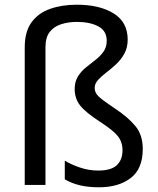

<svg xmlns="http://www.w3.org/2000/svg" viewBox="-20 -785 671 815"><path d="M522 -617Q522 -583 508 -557.5Q494 -532 473 -512.5Q452 -493 431 -477Q410 -461 396 -445.5Q382 -430 382 -412Q382 -399 388.5 -388Q395 -377 414 -362.5Q433 -348 470 -323Q524 -287 555 -249.5Q586 -212 586 -153Q586 -68 534.5 -29Q483 10 400 10Q353 10 317 1Q281 -8 255 -24V-103Q281 -87 319 -74Q357 -61 397 -61Q452 -61 476 -84Q500 -107 500 -147Q500 -183 479.5 -208Q459 -233 406 -267Q343 -308 320 -337.5Q297 -367 297 -407Q297 -438 310.5 -460Q324 -482 344.5 -498.5Q365 -515 385.5 -531Q406 -547 419.5 -566Q433 -585 433 -612Q433 -654 397.5 -673Q362 -692 306 -692Q271 -692 240.5 -682.5Q210 -673 191.5 -650Q173 -627 173 -584V0H85V-584Q85 -651 114 -690.5Q143 -730 193 -747.5Q243 -765 306 -765Q403 -765 462.5 -728Q522 -691 522 -617Z"/></svg>

Font: Noto Sans Imperial Aramaic
Style: Regular
Weight: 400
Designer: Monotype Design Team
Foundry: Monotype Imaging Inc.
Version: Version 2.001; ttfautohint (v1.8.4.7-5d5b)